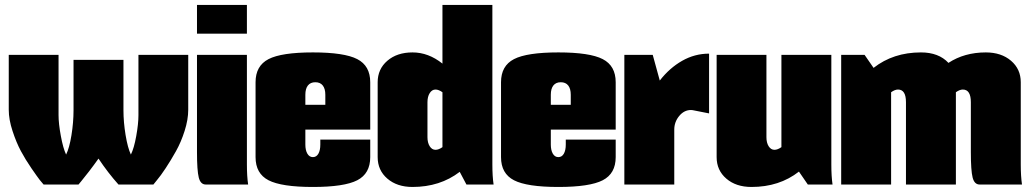

<svg xmlns="http://www.w3.org/2000/svg" viewBox="-20 -740 4128 770"><path d="M15.1 -520H214.8V-277.8Q214.8 -244.6 223.9 -195.3Q232.9 -146 245.1 -120.1Q258.3 -146.5 266.6 -198Q274.9 -249.5 274.9 -297.9V-500H475.1V-297.9Q475.1 -250.5 483.6 -198.7Q492.2 -147 504.9 -120.1Q517.6 -145.5 526.4 -194.6Q535.2 -243.7 535.2 -277.8V-520H734.9V-299.8Q734.9 -260.7 720.5 -215.3Q706.1 -169.9 685.5 -133.3Q665 -96.7 644.5 -65.7Q624 -34.7 609.4 -17.6L595.2 0H455.1Q413.1 -46.9 375 -104Q357.4 -79.1 337.4 -53Q317.4 -26.9 306.2 -13.7L294.9 0H154.8Q148.9 -6.3 139.6 -18.1Q130.4 -29.8 106.2 -64.9Q82 -100.1 63.7 -134.3Q45.4 -168.5 30.3 -214.6Q15.1 -260.7 15.1 -299.8Z M770 -605V-720.2H970.2V-605ZM770 -520H970.2V-80.1Q970.2 -33.2 975.1 0H805.2Q784.2 0 777.1 -28.1Q770 -56.2 770 -129.9Z M1204.6 -319.8H1284.7V-359.9Q1284.7 -384.3 1274.4 -397.2Q1264.2 -410.2 1244.6 -410.2Q1225.1 -410.2 1214.8 -397.2Q1204.6 -384.3 1204.6 -359.9ZM1204.6 -220.2V-160.2Q1204.6 -137.7 1212.6 -123.8Q1220.7 -109.9 1234.9 -109.9Q1249 -109.9 1256.8 -123.5Q1264.6 -137.2 1264.6 -160.2V-180.2H1464.8V-109.9Q1464.8 -43.9 1412.8 -17.1Q1360.8 9.8 1234.9 9.8Q1108.9 9.8 1056.9 -17.1Q1004.9 -43.9 1004.9 -109.9V-410.2Q1004.9 -476.1 1056.9 -502.9Q1108.9 -529.8 1234.9 -529.8Q1360.8 -529.8 1412.8 -502.9Q1464.8 -476.1 1464.8 -410.2V-220.2Z M1754.4 -720.2H1954.6V-80.1Q1954.6 -33.2 1959.5 0H1850.6L1823.7 -50.8Q1744.6 9.8 1634.3 9.8Q1572.3 9.8 1533.4 -23.7Q1494.6 -57.1 1494.6 -109.9V-410.2Q1494.6 -462.9 1533.4 -496.3Q1572.3 -529.8 1634.3 -529.8Q1698.2 -529.8 1754.4 -484.9ZM1754.4 -149.9V-370.1Q1739.3 -380.9 1726.6 -380.9Q1712.4 -380.9 1703.4 -366.7Q1694.3 -352.5 1694.3 -330.1V-189.9Q1694.3 -167.5 1703.4 -153.3Q1712.4 -139.2 1726.6 -139.2Q1739.3 -139.2 1754.4 -149.9Z M2189 -319.8H2269V-359.9Q2269 -384.3 2258.8 -397.2Q2248.5 -410.2 2229 -410.2Q2209.5 -410.2 2199.2 -397.2Q2189 -384.3 2189 -359.9ZM2189 -220.2V-160.2Q2189 -137.7 2197 -123.8Q2205.1 -109.9 2219.2 -109.9Q2233.4 -109.9 2241.2 -123.5Q2249 -137.2 2249 -160.2V-180.2H2449.2V-109.9Q2449.2 -43.9 2397.2 -17.1Q2345.2 9.8 2219.2 9.8Q2093.3 9.8 2041.3 -17.1Q1989.3 -43.9 1989.3 -109.9V-410.2Q1989.3 -476.1 2041.3 -502.9Q2093.3 -529.8 2219.2 -529.8Q2345.2 -529.8 2397.2 -502.9Q2449.2 -476.1 2449.2 -410.2V-220.2Z M2483.9 -520H2597.7L2626 -417Q2665 -467.3 2715.6 -496.1Q2766.1 -524.9 2823.7 -524.9V-285.2L2764.6 -296.9Q2756.8 -298.8 2751 -298.8Q2723.6 -298.8 2703.9 -274.9Q2684.1 -251 2684.1 -220.2V0H2483.9Z M2854 -520H3053.7V-189.9Q3053.7 -167.5 3062.7 -153.3Q3071.8 -139.2 3085.9 -139.2Q3098.6 -139.2 3113.8 -149.9V-520H3314V-80.1Q3314 -33.2 3318.8 0H3219.7L3184.1 -51.8Q3105.5 9.8 2993.7 9.8Q2931.6 9.8 2892.8 -23.7Q2854 -57.1 2854 -109.9Z M3353.5 -520H3447.3L3483.4 -467.8Q3562.5 -529.8 3673.3 -529.8Q3744.6 -529.8 3783.7 -487.8Q3847.7 -529.8 3933.6 -529.8Q3995.6 -529.8 4034.7 -496.3Q4073.7 -462.9 4073.7 -410.2V-80.1Q4073.7 -33.2 4078.6 0H3908.7Q3887.7 0 3880.6 -28.1Q3873.5 -56.2 3873.5 -129.9V-330.1Q3873.5 -380.9 3841.3 -380.9Q3828.6 -380.9 3813.5 -370.1V0H3613.3V-330.1Q3613.3 -380.9 3581.5 -380.9Q3568.8 -380.9 3553.7 -370.1V0H3353.5Z"/></svg>

Font: Mikodacs
Style: Regular
Weight: 400
Designer: gluk (gluksza@wp.pl)
Foundry: gluk (gluksza@wp.pl)
Version: Version 0.28